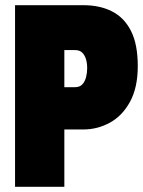

<svg xmlns="http://www.w3.org/2000/svg" viewBox="-20 -720 551 740"><path d="M38 0V-700H301Q365 -700 412 -676Q459 -652 485 -600.5Q511 -549 511 -465Q511 -383 481.5 -328.5Q452 -274 404 -247.5Q356 -221 301 -221H228V0ZM228 -384H269Q287 -384 297 -394.5Q307 -405 311.5 -422Q316 -439 316 -457Q316 -476 311.5 -491.5Q307 -507 297 -517Q287 -527 269 -527H228Z"/></svg>

Font: Phudu Black
Style: Regular
Weight: 900
Version: Version 1.005;gftools[0.9.23]